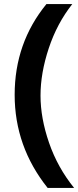

<svg xmlns="http://www.w3.org/2000/svg" viewBox="-20 -727 384 943"><path d="M214 196Q52 -7 52 -261.5Q52 -516 208 -707H335Q260 -612 219.5 -490Q179 -368 179 -257.5Q179 -147 221 -25.5Q263 96 344 196Z"/></svg>

Font: Hind Guntur SemiBold
Style: Regular
Weight: 600
Designer: Manushi Parikh, Hitesh Malaviya
Foundry: Indian Type Foundry
Version: Version 1.000;PS 1.0;hotconv 1.0.86;makeotf.lib2.5.63406; tt